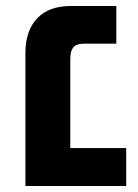

<svg xmlns="http://www.w3.org/2000/svg" viewBox="-20 -622 462 642"><path d="M65 0V-444Q65 -520 104.5 -561Q144 -602 217 -602H369V-476H261Q235 -476 225 -463.5Q215 -451 215 -425V-127H402V0Z"/></svg>

Font: Noto Sans Hebrew
Style: Bold
Weight: 700
Designer: Monotype Design Team
Foundry: Monotype Imaging Inc.
Version: Version 2.003